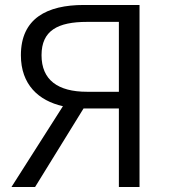

<svg xmlns="http://www.w3.org/2000/svg" viewBox="-20 -752 683 772"><path d="M330 -383C212 -383 147 -431 147 -530C147 -629 212 -664 330 -664H458V-383ZM26 0H121L316 -316H458V0H541V-732H317C169 -732 64 -678 64 -530C64 -412 135 -347 233 -325Z"/></svg>

Font: Noto Sans HK DemiLight
Style: Regular
Weight: 350
Designer: Ryoko NISHIZUKA 西塚涼子 (kana, bopomofo & ideographs); Paul D. Hunt (Latin, Greek & Cyrillic); Sandoll Communications 산돌커뮤니
Foundry: Adobe
Version: Version 2.004;hotconv 1.0.118;makeotfexe 2.5.65603